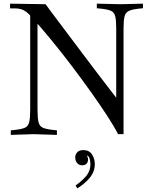

<svg xmlns="http://www.w3.org/2000/svg" viewBox="-20 -733 821 1049"><path d="M625 0Q606 -38 567.5 -97.5Q529 -157 478.5 -228Q428 -299 371.5 -373.5Q315 -448 257.5 -518Q200 -588 149 -644Q136 -659 123 -668.5Q110 -678 96 -682.5Q82 -687 65 -687H35V-713L229 -710Q243 -691 273 -650.5Q303 -610 342.5 -558Q382 -506 424.5 -449Q467 -392 507.5 -339Q548 -286 580 -244.5Q612 -203 629 -181L615 -156V-577Q615 -622 609.5 -644Q604 -666 586 -674Q568 -682 529 -686L509 -688V-713L639 -710L761 -713V-688L741 -686Q703 -682 684.5 -673.5Q666 -665 660.5 -643.5Q655 -622 655 -577V0ZM39 4V-21L59 -23Q98 -27 116 -35Q134 -43 139.5 -65.5Q145 -88 145 -133V-659L185 -658V-133Q185 -88 190.5 -65.5Q196 -43 214.5 -35Q233 -27 271 -23L291 -21V4L163 0ZM402 296 393 280Q422 261 448 232Q474 203 474 163Q474 149 469 132Q464 115 446 115L460 110L452 125L448 117Q455 117 458 123.5Q461 130 461 141Q461 151 453.5 160.5Q446 170 428 170Q412 170 401.5 158Q391 146 391 127Q391 111 402 99Q413 87 435 87Q467 87 482.5 110.5Q498 134 498 163Q498 206 469 240Q440 274 402 296Z"/></svg>

Font: Baskervville SC
Style: Regular
Weight: 400
Designer: Alexis Faudot, Rémi Forte, Morgane Pierson, Rafael Ribas, Tanguy Vanlaeys, Rosalie Wagner, Thomas Huot-Marchand
Foundry: ANRT
Version: Version 1.100